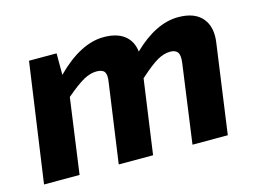

<svg xmlns="http://www.w3.org/2000/svg" viewBox="-75 -637 1031 767"><g transform="rotate(-15 440.5 -253.5)"><path d="M205 -493V-404Q307 -507 403 -507Q457 -507 488 -483Q519 -459 524 -415Q619 -507 711 -507Q779 -507 810.5 -469.5Q842 -432 832 -367L781 0H635L680 -327Q684 -358 675 -370Q666 -382 645 -382Q619 -382 591.5 -366.5Q564 -351 515 -307L472 0H330L376 -327Q381 -357 373 -369.5Q365 -382 340 -382Q314 -382 286 -366.5Q258 -351 211 -311L168 0H21L91 -493Z"/></g></svg>

Font: Exo 2.0
Style: Bold Italic
Weight: 700
Italic angle: -8°
Designer: Natanael Gama
Version: Version 1.001;PS 001.001;hotconv 1.0.70;makeotf.lib2.5.58329